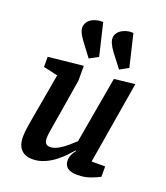

<svg xmlns="http://www.w3.org/2000/svg" viewBox="-138 -840 816 944"><g transform="rotate(20 269.5 -368.0)"><path d="M233 -551 181 -620Q165 -641 156.5 -660.5Q148 -680 153 -697Q158 -714 171 -724.5Q184 -735 202 -740Q220 -745 239 -744L279 -576ZM392 -551 339 -620Q323 -641 314.5 -660.5Q306 -680 310 -697Q315 -714 329 -725Q343 -736 361.5 -741Q380 -746 397 -744L437 -576ZM142 9Q115 9 97 -1.5Q79 -12 70 -31.5Q61 -51 61 -78Q61 -89 62.5 -105.5Q64 -122 67 -138.5Q70 -155 71 -164L116 -420L41 -437V-490L223 -509V-430L181 -176Q180 -168 177.5 -155.5Q175 -143 174 -131Q173 -119 173 -111Q173 -96 180 -86.5Q187 -77 204 -77Q223 -77 246 -90Q269 -103 289.5 -121Q310 -139 323 -151L384 -499L492 -511L420 -80H491V-26Q473 -16 443 -5Q413 6 376 6Q341 6 324 -7Q307 -20 307 -48Q307 -59 312.5 -73Q318 -87 331 -103L328 -105Q318 -93 300 -74Q282 -55 258 -36Q234 -17 204 -4Q174 9 142 9Z"/></g></svg>

Font: Faustina SemiBold
Style: Italic
Weight: 600
Italic angle: -8°
Designer: Alfonso Garcia
Foundry: http://www.omnibus-type.com
Version: Version 1.200